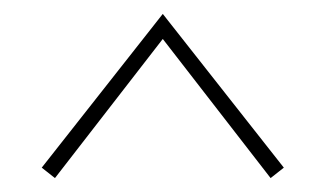

<svg xmlns="http://www.w3.org/2000/svg" viewBox="-20 -684 468 276"><path d="M40 -443 214 -664 388 -443 369 -428 214 -628 59 -428Z"/></svg>

Font: Ysabeau Infant Extralight
Style: Regular
Weight: 200
Designer: Christian Thalmann (Catharsis Fonts)
Version: Version 0.003